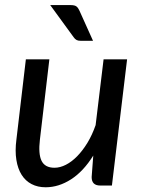

<svg xmlns="http://www.w3.org/2000/svg" viewBox="-20 -746 572 772"><path d="M40 0ZM178.5 -507.5 140.5 -185Q133.5 -127 147.2 -99.2Q161 -71.5 199 -71.5Q221.5 -71.5 245 -83.5Q268.5 -95.5 290.5 -118Q312.5 -140.5 331.8 -172.2Q351 -204 364.5 -243L396.5 -507.5H491L430 0H383Q348.5 0 348.5 -34L355 -120.5Q315.5 -57 265.8 -25Q216 7 163.5 7Q131.5 7 107 -5.8Q82.5 -18.5 67 -43Q51.5 -67.5 45.8 -103.2Q40 -139 46 -185L84 -507.5ZM264.5 -725.5Q280.5 -725.5 287.5 -720Q294.5 -714.5 299.5 -703L354 -582H304Q294 -582 287.8 -585.2Q281.5 -588.5 276 -596.5L182 -725.5Z"/></svg>

Font: Lato Medium
Style: Italic
Weight: 500
Italic angle: -7°
Designer: Lukasz Dziedzic
Foundry: tyPoland Lukasz Dziedzic
Version: Version 2.006; 2014-01-15